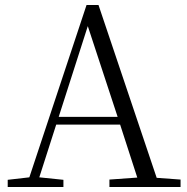

<svg xmlns="http://www.w3.org/2000/svg" viewBox="-20 -752 752 772"><path d="M333 -647 453 -282H216ZM420 0H706V-30L610 -37L376 -732H328L98 -39L11 -29V0H235V-29L138 -39L206 -251H463L532 -38L420 -30Z"/></svg>

Font: Noto Serif JP Light
Style: Regular
Weight: 300
Designer: Ryoko NISHIZUKA 西塚涼子 (kana & ideographs); Frank Grießhammer (Latin, Greek & Cyrillic); Wenlong ZHANG 张文龙 (bopomofo); San
Foundry: Adobe
Version: Version 2.001;hotconv 1.1.0;makeotfexe 2.6.0